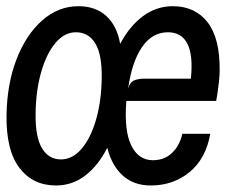

<svg xmlns="http://www.w3.org/2000/svg" viewBox="-51 -576 711 604"><path d="M125 7.5Q52.5 7.5 10.2 -47.8Q-32 -103 -30.5 -213.5Q-29 -312 1 -389.5Q31 -467 81.8 -511.8Q132.5 -556.5 196 -556.5Q249 -556.5 283 -526Q317 -495.5 327 -438Q357 -494.5 399.2 -525.5Q441.5 -556.5 492.5 -556.5Q562.5 -556.5 601.8 -506.2Q641 -456 640 -354.5Q640 -339 637.8 -318.8Q635.5 -298.5 633 -281.5Q630.5 -264.5 629 -258.5H346.5Q339 -165.5 361.8 -118.8Q384.5 -72 430 -72Q466.5 -72 490.5 -95.2Q514.5 -118.5 522.5 -155H610.5Q596.5 -76.5 545.2 -34.5Q494 7.5 423 7.5Q370.5 7.5 335.8 -23.2Q301 -54 286.5 -111Q258 -55 217.2 -23.8Q176.5 7.5 125 7.5ZM140.5 -74.5Q177 -74.5 205.5 -107.8Q234 -141 251 -199Q268 -257 269 -331.5Q270 -404.5 248.8 -439.5Q227.5 -474.5 187.5 -474.5Q152 -474.5 123.8 -441.2Q95.5 -408 78.8 -350.2Q62 -292.5 61 -219Q60 -144.5 81.2 -109.5Q102.5 -74.5 140.5 -74.5ZM352 -296.5Q357 -317 370.5 -322.8Q384 -328.5 401.5 -328.5H549.5Q557 -402.5 538.5 -438.5Q520 -474.5 477.5 -474.5Q427.5 -474.5 395.5 -427.5Q363.5 -380.5 352 -296.5Z"/></svg>

Font: Spline Sans Mono
Style: Italic
Weight: 400
Italic angle: -4°
Monospace: yes
Designer: Eben Sorkin, Mirko Velimirovic
Foundry: Sorkin Type
Version: Version 1.004